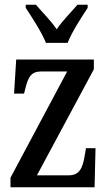

<svg xmlns="http://www.w3.org/2000/svg" viewBox="-20 -786 455 806"><path d="M173 -606H264C281 -651 323 -715 348 -753V-766H305C278 -734 242 -699 218 -663C194 -699 158 -734 131 -766H88V-753C113 -715 155 -651 173 -606ZM24 0H377L381 -164H341L336 -135C327 -76 311 -50 268 -50H135L374 -495V-536H48L39 -393H81L85 -409C98 -462 109 -486 154 -486H262L24 -40Z"/></svg>

Font: Noto Serif Khmer ExtraCondensed Medium
Style: Regular
Weight: 500
Width: 2
Designer: Danh Hong and the Monotype Design Team
Foundry: Monotype Imaging Inc.
Version: Version 2.004